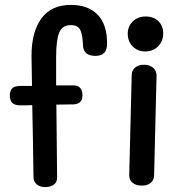

<svg xmlns="http://www.w3.org/2000/svg" viewBox="-20 -760 759 780"><path d="M415 -583Q415 -558 403.5 -545.5Q392 -533 367 -533Q319 -533 317 -576Q316 -615 307 -636.5Q298 -658 267 -658Q233 -658 220.5 -627.5Q208 -597 208 -528V-413H279Q297 -413 306 -402.5Q315 -392 315 -373Q315 -337 278 -336Q250 -335 209 -335L212 -42Q213 -21 199.5 -10.5Q186 0 164 0Q141 0 128.5 -11.5Q116 -23 116 -41Q115 -148 111 -333Q98 -332 63 -332Q40 -332 30 -342Q20 -352 20 -372Q20 -390 28.5 -400Q37 -410 61 -411H110Q108 -499 108 -533Q108 -630 148 -685Q188 -740 268 -740Q338 -740 376.5 -700.5Q415 -661 415 -583ZM499 -623Q499 -653 519.5 -673Q540 -693 572 -693Q604 -693 623.5 -674Q643 -655 643 -624Q643 -593 622.5 -572Q602 -551 570 -551Q539 -551 519 -571.5Q499 -592 499 -623ZM505 -48 515 -454Q515 -474 529 -485.5Q543 -497 565 -497Q587 -497 601.5 -485Q616 -473 616 -453L606 -47Q605 -27 591.5 -16.5Q578 -6 556 -6Q533 -6 519 -17Q505 -28 505 -48Z"/></svg>

Font: Mali Medium
Style: Regular
Weight: 500
Version: Version 1.000; ttfautohint (v1.6)